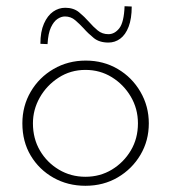

<svg xmlns="http://www.w3.org/2000/svg" viewBox="-20 -591 551 618"><path d="M52 -194Q52 -250 79 -296Q106 -342 152.5 -369Q199 -396 256 -396Q313 -396 359 -369Q405 -342 432 -295.5Q459 -249 459 -194Q459 -138 432 -92.5Q405 -47 359 -20Q313 7 255 7Q198 7 152 -19Q106 -45 79 -90Q52 -135 52 -194ZM86 -194Q86 -145 108.5 -106.5Q131 -68 169.5 -45Q208 -22 255 -22Q302 -22 340 -45Q378 -68 401 -106.5Q424 -145 424 -194Q424 -241 401 -280Q378 -319 340 -342.5Q302 -366 255 -366Q207 -366 168.5 -341Q130 -316 108 -277Q86 -238 86 -194ZM329 -454Q300 -454 282 -468.5Q264 -483 249 -500Q236 -514 222 -526Q208 -538 189 -538Q177 -538 165 -530Q153 -522 144 -503Q135 -484 133 -449L110 -450Q110 -489 121.5 -515Q133 -541 151 -553.5Q169 -566 190 -566Q217 -566 234.5 -551.5Q252 -537 267 -520Q280 -505 294.5 -493Q309 -481 329 -481Q349 -481 364 -500Q379 -519 381 -571L404 -570Q404 -531 394 -505Q384 -479 367 -466.5Q350 -454 329 -454Z"/></svg>

Font: Josefin Sans ExtraLight
Style: Regular
Weight: 250
Designer: Santiago Orozco
Foundry: Typemade
Version: Version 2.000